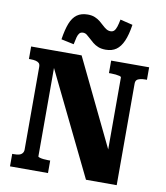

<svg xmlns="http://www.w3.org/2000/svg" viewBox="-100 -1038 968 1120"><g transform="rotate(10 383.5 -477.5)"><path d="M36 0V-74H46Q63 -74 75.5 -77Q88 -80 95.5 -89Q103 -98 103 -111V-601Q103 -616 96 -623Q89 -630 76 -633Q63 -636 46 -636H36V-710H335L604 -153L583 -152V-623Q583 -628 573.5 -630.5Q564 -633 550 -634.5Q536 -636 523 -636H510V-710H735V-636H725Q709 -636 695.5 -633Q682 -630 675 -623Q668 -616 668 -601V0H486L164 -661H189V-86Q189 -83 198 -80Q207 -77 221 -75.5Q235 -74 248 -74H261V0ZM467 -767Q441 -767 422.5 -774.5Q404 -782 390 -793.5Q376 -805 364.5 -816Q353 -827 343 -834.5Q333 -842 321 -842Q307 -842 299.5 -833.5Q292 -825 287.5 -808.5Q283 -792 278 -766L203 -782Q212 -841 226.5 -878Q241 -915 266 -933Q291 -951 330 -951Q354 -951 372 -943.5Q390 -936 403.5 -925Q417 -914 428.5 -903Q440 -892 451.5 -885Q463 -878 476 -878Q490 -878 498 -886.5Q506 -895 511.5 -912Q517 -929 522 -955L596 -937Q587 -877 570.5 -839.5Q554 -802 529 -784.5Q504 -767 467 -767Z"/></g></svg>

Font: Roboto Serif SemiCondensed
Style: Bold
Weight: 700
Width: 4
Designer: Greg Gazdowicz
Foundry: Commercial Type
Version: Version 1.007